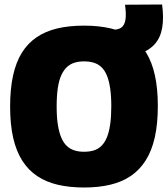

<svg xmlns="http://www.w3.org/2000/svg" viewBox="-20 -824 746 854"><path d="M354 -149Q378 -149 397.5 -155Q417 -161 431.5 -175.5Q446 -190 455.5 -213Q465 -236 470 -270.5Q475 -305 475 -351Q475 -397 470 -431Q465 -465 455.5 -488Q446 -511 431.5 -525Q417 -539 397.5 -545Q378 -551 354 -551Q330 -551 311 -545Q292 -539 277.5 -525.5Q263 -512 252.5 -489Q242 -466 237 -431.5Q232 -397 232 -350Q232 -302 237.5 -268Q243 -234 253 -211Q263 -188 277.5 -174.5Q292 -161 311 -155Q330 -149 354 -149ZM354 10Q290 10 238 -2Q186 -14 146 -40.5Q106 -67 79 -109.5Q52 -152 38.5 -211.5Q25 -271 25 -350Q25 -428 38 -487.5Q51 -547 77 -589Q103 -631 142.5 -658Q182 -685 234.5 -697.5Q287 -710 354 -710Q420 -710 473 -697.5Q526 -685 565 -658.5Q604 -632 630 -590Q656 -548 669 -489Q682 -430 682 -353Q682 -273 668.5 -213Q655 -153 628 -110.5Q601 -68 562 -41.5Q523 -15 471 -2.5Q419 10 354 10ZM474 -571V-692H484Q507 -692 520.5 -702Q534 -712 538 -736.5Q542 -761 536 -803L701 -804Q709 -745 701.5 -701Q694 -657 669 -628.5Q644 -600 602.5 -585.5Q561 -571 501 -571Z"/></svg>

Font: Georama ExtraBold
Style: Regular
Weight: 800
Designer: Jean-Baptiste Levee
Foundry: Production Type
Version: Version 1.001